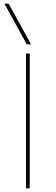

<svg xmlns="http://www.w3.org/2000/svg" viewBox="-20 -1020 302 1040"><path d="M121 0V-730H141V0ZM125 -780 4 -1000H27L148 -780Z"/></svg>

Font: M PLUS 2 Thin Thin
Style: Regular
Weight: 250
Version: Version 1.001